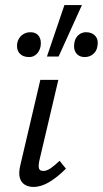

<svg xmlns="http://www.w3.org/2000/svg" viewBox="-20 -731 405 757"><path d="M112 6Q92 6 77.5 -3Q63 -12 58 -30.5Q53 -49 60 -79L139 -416H210L135 -97Q131 -78 133.5 -67.5Q136 -57 151 -57Q164 -57 179.5 -67.5Q195 -78 215 -97L240 -66Q206 -32 174 -13Q142 6 112 6ZM165 -508 234 -711H303L211 -508ZM95 -506Q70 -506 57 -521Q44 -536 48 -561Q52 -581 66.5 -592.5Q81 -604 100 -604Q122 -604 133 -589Q144 -574 140 -548Q136 -529 124 -517.5Q112 -506 95 -506ZM314 -506Q292 -506 280.5 -521Q269 -536 273 -561Q276 -581 289 -592.5Q302 -604 319 -604Q343 -604 356 -589Q369 -574 364 -548Q361 -529 347 -517.5Q333 -506 314 -506Z"/></svg>

Font: Ysabeau Office Medium
Style: Italic
Weight: 500
Italic angle: -12°
Designer: Christian Thalmann (Catharsis Fonts)
Version: Version 2.001;gftools[0.9.30]; featfreeze: tnum,lnum,ss02